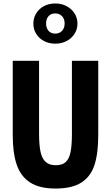

<svg xmlns="http://www.w3.org/2000/svg" viewBox="-20 -1076 640 1108"><path d="M53.5 -296.5V-725H205.5V-303.5Q205.5 -238.5 214 -199.5Q222.5 -160.5 243.5 -141.5Q264.5 -122.5 303 -122.5Q339.5 -122.5 359.5 -141.2Q379.5 -160 387.2 -198.8Q395 -237.5 395 -303.5V-725H547V-296.5Q547 -191 525.2 -124Q503.5 -57 449.5 -22.5Q395.5 12 300 12Q208 12 154 -22.8Q100 -57.5 76.8 -124.8Q53.5 -192 53.5 -296.5ZM172.5 -939.5Q172.5 -972.5 189 -999.2Q205.5 -1026 234.2 -1041Q263 -1056 299 -1056Q334.5 -1056 363.8 -1040.8Q393 -1025.5 410 -999Q427 -972.5 427 -939.5Q427 -907 410 -880.5Q393 -854 363.8 -839Q334.5 -824 299 -824Q263 -824 234.2 -839Q205.5 -854 189 -880.5Q172.5 -907 172.5 -939.5ZM353 -940.5Q353 -967 338 -982.8Q323 -998.5 298 -998.5Q274.5 -998.5 260.2 -982.8Q246 -967 246 -940.5Q246 -914 260.2 -898Q274.5 -882 298 -882Q323 -882 338 -898Q353 -914 353 -940.5Z"/></svg>

Font: JuliaMono ExtraBold
Style: Regular
Weight: 800
Monospace: yes
Designer: cormullion
Foundry: corm
Version: Version 0.055; ttfautohint (v1.8.4)